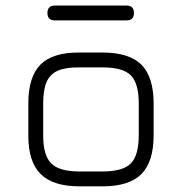

<svg xmlns="http://www.w3.org/2000/svg" viewBox="-20 -658 642 678"><path d="M342.5 0C342.5 0 260.5 0 260.5 0C198 0 152.5 -14.5 123.5 -43.5C94.5 -72 80 -117.5 80 -179.5C80 -179.5 80 -179.5 80 -179.5C80 -179.5 80 -292.5 80 -292.5C80 -355.5 94.5 -401.5 123.5 -430.5C152.5 -459 198 -473 260.5 -472.5C260.5 -472.5 260.5 -472.5 260.5 -472.5C260.5 -472.5 342.5 -472.5 342.5 -472.5C405 -472.5 450.5 -458 479.5 -429.5C508 -400.5 522.5 -355 522.5 -292.5C522.5 -292.5 522.5 -292.5 522.5 -292.5C522.5 -292.5 522.5 -180.5 522.5 -180.5C522.5 -118 508 -72.5 479.5 -43.5C450.5 -14.5 405 0 342.5 0C342.5 0 342.5 0 342.5 0ZM132.5 -292.5C132.5 -292.5 132.5 -179.5 132.5 -179.5C132.5 -132.5 142 -99.5 161 -81C179.5 -62 213 -52.5 260.5 -52.5C260.5 -52.5 260.5 -52.5 260.5 -52.5C260.5 -52.5 342.5 -52.5 342.5 -52.5C390 -52.5 423.5 -62 442 -81C460.5 -99.5 470 -133 470 -180.5C470 -180.5 470 -180.5 470 -180.5C470 -180.5 470 -292.5 470 -292.5C470 -340 460.5 -373.5 442 -392C423.5 -410.5 390 -420 342.5 -420C342.5 -420 342.5 -420 342.5 -420C342.5 -420 260.5 -420 260.5 -420C228.5 -420.5 203 -416.5 184.5 -408.5C166 -400.5 152.5 -387 144.5 -368.5C136.5 -350 132.5 -324.5 132.5 -292.5C132.5 -292.5 132.5 -292.5 132.5 -292.5ZM427 -586C427 -586 174 -586 174 -586C156.5 -586 147.5 -594.5 147.5 -612C147.5 -612 147.5 -612 147.5 -612C147.5 -629.5 156.5 -638.5 174 -638.5C174 -638.5 174 -638.5 174 -638.5C174 -638.5 427 -638.5 427 -638.5C444.5 -638.5 453 -629.5 453 -612C453 -612 453 -612 453 -612C453 -594.5 444.5 -586 427 -586C427 -586 427 -586 427 -586Z"/></svg>

Font: Jura-Fortis-Regular
Style: Regular
Weight: 500
Designer: Daniel Johnson, Alexei Vanyashin, Mirko Velimirovic
Foundry: Daniel Johnson
Version: ""